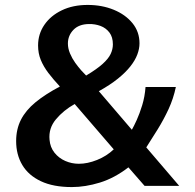

<svg xmlns="http://www.w3.org/2000/svg" viewBox="-20 -754 790 779"><path d="M335.5 -734Q393.5 -734 441.2 -714.5Q489 -695 517.5 -660Q546 -625 546 -578Q546 -556.5 537.2 -533Q528.5 -509.5 509.2 -485Q490 -460.5 458.5 -435Q427 -409.5 381 -384L515 -227.5Q523 -241.5 534.8 -267.2Q546.5 -293 557 -327.2Q567.5 -361.5 570.5 -401H693.5Q683.5 -353.5 663.8 -311Q644 -268.5 620.2 -230Q596.5 -191.5 573.5 -156L707 0H566.5L501 -75Q444.5 -31.5 385.2 -13.2Q326 5 271.5 5Q196 5 145.8 -18.8Q95.5 -42.5 70.5 -84.5Q45.5 -126.5 45.5 -181.5Q45.5 -230 65 -268.2Q84.5 -306.5 124 -339Q163.5 -371.5 223 -403Q196 -432 176.2 -458Q156.5 -484 145.5 -510.8Q134.5 -537.5 134.5 -569.5Q134.5 -616 160 -653.2Q185.5 -690.5 230.8 -712.2Q276 -734 335.5 -734ZM341 -656.5Q300 -656 277.8 -632.8Q255.5 -609.5 255.5 -577.5Q255.5 -557.5 264 -537.2Q272.5 -517 285.2 -499.2Q298 -481.5 310 -468L329.5 -447.5Q373 -473.5 396.5 -494.8Q420 -516 429 -535.2Q438 -554.5 438 -574Q438 -603.5 424 -622Q410 -640.5 387.8 -648.8Q365.5 -657 341 -656.5ZM283 -332Q237.5 -306.5 207 -270Q176.5 -233.5 181 -187Q183.5 -156.5 201 -134.5Q218.5 -112.5 244.8 -101Q271 -89.5 300 -89.5Q335 -89.5 373.8 -105Q412.5 -120.5 441.5 -148Z"/></svg>

Font: Public Sans SemiBold
Style: Regular
Weight: 600
Designer: The Public Sans Project Authors: Dan O. Williams and USWDS (Libre Franklin designed by Pablo Impallari and Rodrigo Fuenz
Version: Version 1.007